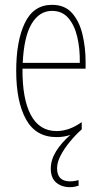

<svg xmlns="http://www.w3.org/2000/svg" viewBox="-20 -650 420 794"><path d="M216 46Q216 100 270 100Q281 100 291 98Q301 96 305 95V118Q299 120 289.5 122Q280 124 269 124Q235 124 212.5 105Q190 86 190 47Q190 11 212 -24.5Q234 -60 271 -92Q244 -83 214 -83Q128 -83 87.5 -156.5Q47 -230 47 -357Q47 -481 83 -555.5Q119 -630 195 -630Q248 -630 278 -596Q308 -562 321 -508Q334 -454 334 -394V-366H73Q72 -241 107.5 -174.5Q143 -108 214 -108Q266 -108 318 -145V-115Q293 -93 269.5 -64.5Q246 -36 231 -7.5Q216 21 216 46ZM195 -605Q143 -605 111 -552Q79 -499 74 -390H310Q311 -449 299.5 -497.5Q288 -546 262.5 -575.5Q237 -605 195 -605Z"/></svg>

Font: Noto Sans Kannada UI ExtraCondensed Thin
Style: Regular
Weight: 100
Width: 2
Designer: Jelle Bosma - Monotype Design Team
Foundry: Monotype Imaging Inc.
Version: Version 2.005; ttfautohint (v1.8.4.7-5d5b)